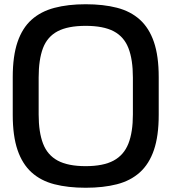

<svg xmlns="http://www.w3.org/2000/svg" viewBox="-20 -873 807 904"><path d="M383.3 11Q300 11 236 -5.5Q172 -22 128.5 -61.5Q85 -101 62.5 -167Q40 -233 40 -332V-510Q40 -609 62.5 -675Q85 -741 128.5 -780Q172 -819 236 -836Q300 -853 383.3 -853Q466.7 -853 530.7 -836.5Q594.7 -820 638.5 -780.5Q682.3 -741 704.8 -675Q727.3 -609 727.3 -510V-332Q727.3 -233 704.8 -167Q682.3 -101 638.5 -61.5Q594.7 -22 530.7 -5.5Q466.7 11 383.3 11ZM383.3 -90.7Q466.3 -90.7 514.8 -116.8Q563.3 -143 584.5 -196.8Q605.7 -250.7 605.7 -334V-508Q605.7 -592.3 584.8 -646.2Q564 -700 515.5 -725.7Q467 -751.3 383.3 -751.3Q299.7 -751.3 251.2 -725.7Q202.7 -700 182.3 -646.2Q162 -592.3 162 -508V-334Q162 -250.7 182.7 -196.8Q203.3 -143 251.8 -116.8Q300.3 -90.7 383.3 -90.7Z"/></svg>

Font: Matangi Light
Style: Regular
Weight: 300
Designer: Prashant Pant
Foundry: The Graphic Ant
Version: Version 3.002